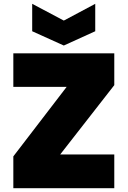

<svg xmlns="http://www.w3.org/2000/svg" viewBox="-20 -988 670 1008"><path d="M580 -708V-541L296 -177H580V0H50V-167L330 -532H50V-708ZM315 -880 480 -968V-824L315 -749L149 -824V-968Z"/></svg>

Font: Poppins Black
Style: Regular
Weight: 900
Designer: Ninad Kale (Devanagari), Jonny Pinhorn (Latin)
Foundry: Indian Type Foundry
Version: Version 3.200;PS 1.000;hotconv 16.6.54;makeotf.lib2.5.65590